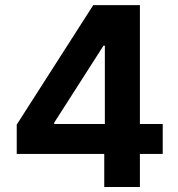

<svg xmlns="http://www.w3.org/2000/svg" viewBox="-20 -748 714 768"><path d="M46.9 -132.3V-249.5L353 -727.5H453.1V-565.4H394L196.8 -257.3V-252H630.9V-132.3ZM397 0V-168L399.4 -220.7V-727.5H539.6V0Z"/></svg>

Font: Inter 16pt
Style: Bold
Weight: 700
Version: Version 4.001;git-66647c0bb